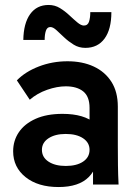

<svg xmlns="http://www.w3.org/2000/svg" viewBox="-20 -744 556 774"><path d="M355 0V-164L341 -206V-309Q341 -355 315.5 -375.5Q290 -396 245 -396Q210 -396 170 -382Q130 -368 100 -342L48 -420Q82 -455 136.5 -476Q191 -497 252 -497Q312 -497 357.5 -476Q403 -455 429 -414.5Q455 -374 455 -314V-157Q455 -117 455.5 -78.5Q456 -40 458 0ZM216 10Q133 10 83 -30Q33 -70 33 -134Q33 -177 56 -211Q79 -245 123.5 -265Q168 -285 232 -285Q319 -285 363.5 -246.5Q408 -208 408 -145H378Q378 -71 338 -30.5Q298 10 216 10ZM245 -75Q289 -75 315 -92.5Q341 -110 341 -140Q341 -169 315 -186.5Q289 -204 245 -204Q202 -204 175.5 -186.5Q149 -169 149 -140Q149 -110 175.5 -92.5Q202 -75 245 -75ZM324 -551Q298 -551 277 -564Q256 -577 239 -593Q222 -609 208 -622Q194 -635 183 -635Q170 -635 165 -620Q160 -605 160 -583H74Q75 -650 101.5 -687Q128 -724 176 -724Q201 -724 221.5 -711.5Q242 -699 259.5 -682.5Q277 -666 292 -653.5Q307 -641 318 -641Q334 -641 339 -657Q344 -673 344 -695H429Q429 -626 401.5 -588.5Q374 -551 324 -551Z"/></svg>

Font: SUSE Thin SemiBold
Style: Regular
Weight: 600
Version: Version 1.000